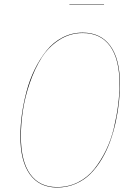

<svg xmlns="http://www.w3.org/2000/svg" viewBox="-20 -837 610 866"><path d="M449.2 -814.9H293V-816.9H449.2ZM353 -689.9Q434.1 -689.9 477.5 -630.4Q521 -570.8 521 -458Q521 -418.5 516.6 -376.5Q512.2 -334.5 502.2 -288.3Q492.2 -242.2 477.1 -200Q461.9 -157.7 439 -119.4Q416 -81.1 387.7 -52.7Q359.4 -24.4 320.8 -7.8Q282.2 8.8 237.8 8.8Q157.2 8.8 114.5 -50.8Q71.8 -110.4 71.8 -222.2Q71.8 -269 78.6 -319.6Q85.4 -370.1 99.4 -423.3Q113.3 -476.6 136.5 -523.9Q159.7 -571.3 189.7 -608.6Q219.7 -646 262 -668Q304.2 -689.9 353 -689.9ZM353 -688Q294.9 -688 246.6 -656.5Q198.2 -625 167.2 -575.7Q136.2 -526.4 114.5 -463.4Q92.8 -400.4 83.5 -339.6Q74.2 -278.8 74.2 -222.2Q74.2 -110.8 116 -52Q157.7 6.8 237.8 6.8Q289.1 6.8 332.3 -15.1Q375.5 -37.1 405.5 -75Q435.5 -112.8 458.3 -159.7Q481 -206.5 493.7 -259.8Q506.3 -313 512.7 -362.3Q519 -411.6 519 -458Q519 -570.3 476.3 -629.2Q433.6 -688 353 -688Z"/></svg>

Font: Fira Sans Compressed Two
Style: Italic
Weight: 100
Width: 3
Italic angle: -8°
Designer: Carrois Corporate & Edenspiekermann AG
Foundry: Carrois Corporate GbR & Edenspiekermann AG
Version: Version 4.203;PS 004.203;hotconv 1.0.88;makeotf.lib2.5.64775